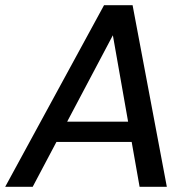

<svg xmlns="http://www.w3.org/2000/svg" viewBox="-37 -720 735 740"><path d="M-17 0 364 -700H474L606 0H501L398 -584L89 0ZM115 -173 156 -251H513L526 -173Z"/></svg>

Font: DM Sans 17pt Medium
Style: Italic
Weight: 500
Italic angle: -10°
Version: Version 4.004;gftools[0.9.30]